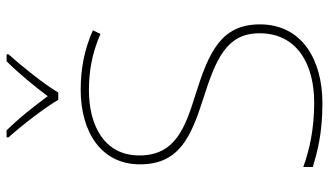

<svg xmlns="http://www.w3.org/2000/svg" viewBox="-228 -761 999 583"><g transform="rotate(-90 271.5 -469.5)"><path d="M260 -792H282C306 -833 361 -902 398 -943V-949H377C340 -912 299 -862 271 -824C243 -862 204 -912 167 -949H146V-943C183 -902 236 -833 260 -792ZM489 -180C489 -298 404 -335 277 -375C174 -407 91 -437 91 -546C91 -653 183 -699 289 -699C342 -699 398 -691 460 -664L471 -687C412 -713 354 -724 291 -724C165 -724 64 -664 64 -544C64 -425 147 -389 263 -352C386 -313 462 -280 462 -181C462 -65 365 -15 252 -15C171 -15 109 -29 56 -48V-19C104 -5 158 10 250 10C380 10 489 -51 489 -180Z"/></g></svg>

Font: Noto Sans Thai Looped Thin
Style: Regular
Weight: 100
Designer: Sasikarn Vongin, Ben Mitchell
Foundry: The Fontpad Ltd
Version: Version 1.001